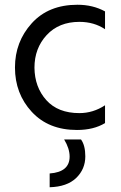

<svg xmlns="http://www.w3.org/2000/svg" viewBox="-20 -536 511 808"><path d="M422 -18Q374 11 304 11Q184 11 113.5 -65.5Q43 -142 43 -252Q43 -360 113.5 -438Q184 -516 306 -516Q371 -516 422 -488V-413Q376 -444 314 -444Q228 -444 176.5 -388.5Q125 -333 125 -251Q126 -169 175 -114.5Q224 -60 314 -60Q372 -60 422 -93ZM339 122Q339 176 300.5 213Q262 250 189 252V194Q273 188 273 123Q273 89 250 51H321Q339 76 339 122Z"/></svg>

Font: Hind Vadodara
Style: Regular
Weight: 400
Designer: Hitesh Malaviya
Foundry: Indian Type Foundry
Version: Version 1.001;PS 1.0;hotconv 1.0.86;makeotf.lib2.5.63406; tt